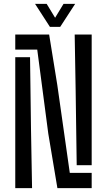

<svg xmlns="http://www.w3.org/2000/svg" viewBox="-20 -980 557 1000"><path d="M279 0 231.5 -284 174 -721.5H59.5V-800H236L278.5 -537L343.5 -79.5H457.5V0ZM59.5 0V-682H136.5L141.5 -305L147 0ZM379.5 -119.5 374 -509 369 -800H457.5V-119.5ZM240 -840 162.5 -960H223L267 -887.5L311 -960H371.5L293.5 -840Z"/></svg>

Font: Big Shoulders Stencil Text Thin Medium
Style: Regular
Weight: 500
Version: Version 2.001